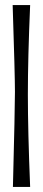

<svg xmlns="http://www.w3.org/2000/svg" viewBox="-20 -619 169 758"><path d="M31 119Q39 -190 39 -256Q39 -322 30 -599H99Q90 -390 90 -246Q90 -102 99 119Z"/></svg>

Font: Ruslan Display
Style: Regular
Weight: 400
Version: Version 1.001